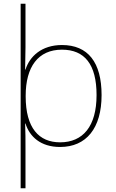

<svg xmlns="http://www.w3.org/2000/svg" viewBox="-20 -780 623 1032"><path d="M526 -269C526 -445 453 -538 313 -538C203 -538 139 -476 117 -406H115C116 -439 117 -493 117 -525V-760H91V232H117V15C117 -27 117 -71 115 -116H117C139 -46 198 10 303 10C444 10 526 -91 526 -269ZM499 -269C499 -101 426 -15 303 -15C189 -15 118 -92 118 -262V-265C118 -421 185 -513 313 -513C435 -513 499 -434 499 -269Z"/></svg>

Font: Noto Sans Lao UI Thin
Style: Regular
Weight: 100
Designer: Monotype Design Team
Foundry: Monotype Imaging Inc.
Version: Version 2.000